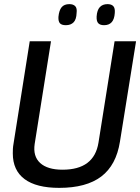

<svg xmlns="http://www.w3.org/2000/svg" viewBox="-20 -900 679 930"><path d="M267 10Q156 10 99 -32.5Q42 -75 42 -157Q42 -169 42.5 -179.5Q43 -190 46 -207L124 -700H227L148 -203Q139 -143 174.5 -110.5Q210 -78 283 -78Q436 -78 457 -209L535 -700H639L561 -214Q543 -100 470.5 -45Q398 10 267 10ZM484 -778Q465 -778 456 -787.5Q447 -797 448 -820Q450 -851 463.5 -865.5Q477 -880 501 -880Q520 -880 529 -870Q538 -860 536 -837Q534 -807 521 -792.5Q508 -778 484 -778ZM299 -778Q279 -778 270.5 -787Q262 -796 263 -818Q266 -850 278.5 -865Q291 -880 316 -880Q335 -880 344.5 -870Q354 -860 351 -837Q350 -806 336.5 -792Q323 -778 299 -778Z"/></svg>

Font: Georama ExtraCondensed Thin Medium
Style: Italic
Weight: 500
Italic angle: -9°
Version: Version 1.001